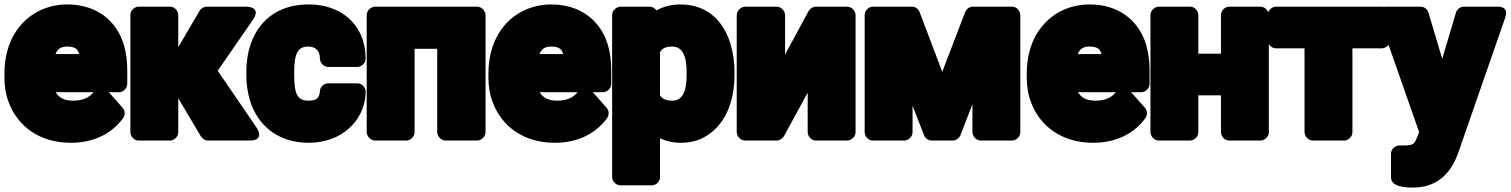

<svg xmlns="http://www.w3.org/2000/svg" viewBox="-22 -596 6813 866"><path d="M229 -180H400C380 -156 353 -142 307 -142C267 -142 244 -156 229 -180ZM469 -180H515C531 -180 552 -195 552 -218V-278C552 -320 547 -360 536 -396C504 -501 415 -576 282 -576C239 -576 200 -567 165 -552C62 -506 -2 -402 -2 -265V-246C-2 -207 4 -168 18 -133C58 -27 156 48 297 48C406 48 485 3 533 -63C543 -77 543 -97 531 -110ZM335 -352H228C238 -375 252 -386 281 -386C316 -386 329 -375 335 -352Z M782 -153 884 19C890 28 902 38 916 38H1104C1177 38 1135 -21 1135 -21L960 -277L1119 -507C1160 -567 1088 -566 1088 -566H910C899 -566 885 -559 878 -547L782 -383V-528C782 -544 768 -566 745 -566H603C587 -566 566 -551 566 -528V0C566 16 580 38 603 38H745C761 38 782 23 782 0Z M1089 -271V-257C1089 -217 1095 -177 1106 -141C1140 -32 1230 48 1371 48C1444 48 1508 23 1551 -16C1591 -51 1627 -109 1627 -183C1627 -199 1613 -220 1590 -220H1458C1440 -220 1422 -206 1421 -185C1419 -155 1406 -142 1369 -142C1319 -142 1305 -173 1305 -257V-271C1305 -354 1321 -386 1368 -386C1401 -386 1421 -367 1421 -332C1421 -316 1435 -294 1458 -294H1590C1606 -294 1627 -309 1627 -332C1627 -368 1621 -402 1608 -433C1571 -521 1486 -576 1370 -576C1186 -576 1089 -445 1089 -271Z M2130 38C2146 38 2168 23 2168 0V-528C2168 -544 2153 -566 2130 -566H1670C1654 -566 1632 -551 1632 -528V0C1632 16 1647 38 1670 38H1811C1827 38 1848 23 1848 0V-376H1950V0C1950 16 1965 38 1988 38Z M2412 -180H2583C2563 -156 2536 -142 2490 -142C2450 -142 2427 -156 2412 -180ZM2652 -180H2698C2714 -180 2735 -195 2735 -218V-278C2735 -320 2730 -360 2719 -396C2687 -501 2598 -576 2465 -576C2422 -576 2383 -567 2348 -552C2245 -506 2181 -402 2181 -265V-246C2181 -207 2187 -168 2201 -133C2241 -27 2339 48 2480 48C2589 48 2668 3 2716 -63C2726 -77 2726 -97 2714 -110ZM2518 -352H2411C2421 -375 2435 -386 2464 -386C2499 -386 2512 -375 2518 -352Z M2939 -549C2932 -559 2921 -566 2908 -566H2777C2761 -566 2739 -551 2739 -528V203C2739 219 2754 240 2777 240H2918C2934 240 2955 226 2955 203V28C2980 40 3013 48 3048 48C3085 48 3122 41 3154 23C3246 -27 3291 -133 3291 -259V-270C3291 -313 3285 -354 3275 -390C3248 -489 3178 -576 3047 -576C3005 -576 2969 -566 2939 -549ZM3011 -142C2979 -142 2965 -151 2955 -166V-362C2965 -376 2977 -386 3010 -386C3054 -386 3075 -348 3075 -270V-259C3075 -180 3054 -142 3011 -142Z M3658 -566C3646 -566 3632 -558 3625 -546L3519 -350V-528C3519 -544 3504 -566 3481 -566H3339C3323 -566 3301 -551 3301 -528V0C3301 16 3316 38 3339 38H3481C3493 38 3507 30 3514 18L3621 -178V0C3621 16 3635 38 3658 38H3799C3815 38 3837 23 3837 0V-528C3837 -544 3822 -566 3799 -566Z M4228 -272 4126 -541C4121 -555 4107 -566 4091 -566H3915C3899 -566 3878 -551 3878 -528V0C3878 16 3892 38 3915 38H4057C4073 38 4094 23 4094 0V-119L4146 14C4151 28 4165 38 4181 38H4275C4290 38 4304 28 4310 14L4364 -126V0C4364 16 4379 38 4402 38H4543C4559 38 4580 23 4580 0V-528C4580 -544 4566 -566 4543 -566H4366C4351 -566 4337 -556 4331 -541Z M4840 -180H5011C4991 -156 4964 -142 4918 -142C4878 -142 4855 -156 4840 -180ZM5080 -180H5126C5142 -180 5163 -195 5163 -218V-278C5163 -320 5158 -360 5147 -396C5115 -501 5026 -576 4893 -576C4850 -576 4811 -567 4776 -552C4673 -506 4609 -402 4609 -265V-246C4609 -207 4615 -168 4629 -133C4669 -27 4767 48 4908 48C5017 48 5096 3 5144 -63C5154 -77 5154 -97 5142 -110ZM4946 -352H4839C4849 -375 4863 -386 4892 -386C4927 -386 4940 -375 4946 -352Z M5663 38C5679 38 5701 23 5701 0V-528C5701 -544 5686 -566 5663 -566H5522C5506 -566 5485 -551 5485 -528V-354H5383V-528C5383 -544 5369 -566 5346 -566H5205C5189 -566 5167 -551 5167 -528V0C5167 16 5182 38 5205 38H5346C5362 38 5383 23 5383 0V-166H5485V0C5485 16 5499 38 5522 38Z M6211 -378C6227 -378 6248 -392 6248 -415V-528C6248 -544 6234 -566 6211 -566H5733C5717 -566 5696 -551 5696 -528V-415C5696 -399 5710 -378 5733 -378H5862V0C5862 16 5877 38 5900 38H6041C6057 38 6078 23 6078 0V-378Z M6352 250C6473 250 6529 169 6556 91L6767 -516C6786 -571 6732 -566 6732 -566H6581C6565 -566 6550 -555 6545 -539L6483 -331L6421 -539C6417 -554 6402 -566 6385 -566H6233C6175 -566 6198 -516 6198 -516L6379 0L6368 27C6358 51 6355 60 6311 60H6290C6274 60 6252 74 6252 97V204C6252 246 6313 250 6352 250Z"/></svg>

Font: Asimov Print
Style: E
Weight: 500
Designer: Google
Version: Version 2.000980; 2014